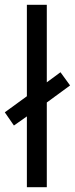

<svg xmlns="http://www.w3.org/2000/svg" viewBox="-37 -780 312 800"><path d="M75 0H158V-353L255 -424L215 -479L158 -437V-760H75V-379L-17 -312L21 -257L75 -295Z"/></svg>

Font: Noto Sans Condensed
Style: Regular
Weight: 400
Width: 3
Designer: Monotype Design Team
Foundry: Monotype Imaging Inc.
Version: Version 2.013